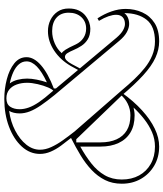

<svg xmlns="http://www.w3.org/2000/svg" viewBox="48 -812 778 915"><g transform="rotate(-90 437.5 -354.0)"><path d="M197 15Q146 15 106 -8.5Q66 -32 43 -72Q20 -112 20 -163Q20 -208 37.5 -243Q55 -278 85 -306.5Q115 -335 154.5 -359Q194 -383 238 -405Q219 -429 201.5 -452.5Q184 -476 173 -501.5Q162 -527 162 -553Q162 -601 197 -639.5Q232 -678 291.5 -700.5Q351 -723 424 -723Q472 -723 518 -711Q564 -699 593.5 -675.5Q623 -652 623 -617Q623 -582 585 -548.5Q547 -515 474 -487V-466L459 -486Q469 -492 478.5 -514Q488 -536 494.5 -564Q501 -592 501 -614Q501 -641 493 -663.5Q485 -686 468.5 -699.5Q452 -713 427 -713Q399 -713 387 -695Q375 -677 375 -650Q375 -629 383 -606.5Q391 -584 409 -557.5Q427 -531 458 -496L716 -188Q735 -166 751.5 -157Q768 -148 781 -148Q802 -148 813.5 -159Q825 -170 825 -190Q825 -206 818 -226.5Q811 -247 796 -272L808 -279Q829 -247 841 -212.5Q853 -178 853 -145Q853 -102 836.5 -65.5Q820 -29 786 -7Q752 15 698 15Q659 15 620 -3Q581 -21 537.5 -60.5Q494 -100 439 -165L232 -380H217Q217 -361 217 -341.5Q217 -322 217 -303Q217 -284 217 -264Q217 -220 231.5 -188Q246 -156 274.5 -139Q303 -122 346 -122Q375 -122 401.5 -135Q428 -148 447 -172L454 -163Q413 -106 369.5 -66.5Q326 -27 282.5 -6Q239 15 197 15ZM759 -313Q728 -313 708.5 -325Q689 -337 677 -355.5Q665 -374 657.5 -392Q650 -410 642.5 -422Q635 -434 624 -434Q616 -434 607.5 -426Q599 -418 590 -401L565 -354L558 -364L581 -406Q610 -456 654.5 -485.5Q699 -515 747 -515Q776 -515 800.5 -503Q825 -491 840 -469Q855 -447 855 -416Q855 -388 845.5 -368Q836 -348 820.5 -336Q805 -324 789 -318.5Q773 -313 759 -313ZM747 -495Q717 -495 688.5 -482.5Q660 -470 642 -449Q649 -446 658.5 -431.5Q668 -417 684 -382Q695 -359 714.5 -346Q734 -333 759 -333Q793 -333 814 -356Q835 -379 835 -416Q835 -453 811.5 -474Q788 -495 747 -495ZM521 -614Q521 -594 516 -568.5Q511 -543 503 -520Q554 -544 578.5 -568Q603 -592 603 -617Q603 -637 589.5 -653Q576 -669 552 -680Q528 -691 498 -697Q510 -681 515.5 -659Q521 -637 521 -614ZM197 -5Q233 -5 265.5 -19Q298 -33 328 -56.5Q358 -80 383 -107Q374 -105 364.5 -103.5Q355 -102 346 -102Q297 -102 264 -122Q231 -142 214 -178.5Q197 -215 197 -264Q197 -288 197 -312.5Q197 -337 197 -361Q152 -336 116.5 -308Q81 -280 60.5 -244.5Q40 -209 40 -163Q40 -116 59.5 -80.5Q79 -45 114.5 -25Q150 -5 197 -5ZM367 -700Q315 -693 273 -671Q231 -649 206.5 -618.5Q182 -588 182 -553Q182 -527 194.5 -499.5Q207 -472 227 -444Q247 -416 269 -388L467 -161Q492 -131 518 -103.5Q544 -76 572 -53.5Q600 -31 631.5 -18Q663 -5 698 -5Q770 -5 801.5 -45Q833 -85 833 -151Q825 -140 811.5 -134Q798 -128 781 -128Q763 -128 742.5 -139Q722 -150 701 -175L443 -483Q413 -520 393.5 -548.5Q374 -577 364.5 -601.5Q355 -626 355 -650Q355 -664 358 -677Q361 -690 367 -700Z"/></g></svg>

Font: Kalnia Glaze Thin
Style: Bold
Weight: 700
Version: Version 1.110